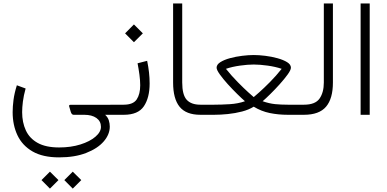

<svg xmlns="http://www.w3.org/2000/svg" viewBox="-20 -678 2285 1134"><path d="M329.1 251.5Q232.9 251.5 172.4 216.6Q111.8 181.6 83.3 121.3Q54.7 61 54.7 -15.6Q54.7 -48.8 59.8 -88.1Q64.9 -127.4 79.6 -174.3L131.3 -155.3Q119.6 -113.3 115.2 -78.1Q110.8 -43 110.8 -15.6Q110.8 44.9 132.6 92Q154.3 139.2 202.4 166Q250.5 192.9 329.1 192.9Q398.9 192.9 454.8 175.3Q510.7 157.7 543.5 129.6Q576.2 101.6 576.2 71.3Q576.2 38.1 549.6 19Q522.9 0 477.5 0H414.6Q403.3 0 397.9 -17.6L388.2 -50.8Q386.7 -59.1 397.5 -59.1H651.4V0H601.1Q617.2 15.1 622.8 33.2Q628.4 51.3 628.4 69.8Q628.4 116.2 592.3 157.7Q556.2 199.2 489 225.3Q421.9 251.5 329.1 251.5ZM409.7 335.9 460 385.7 409.7 436 359.9 385.7ZM274.9 335.9 325.2 385.7 274.9 436 225.1 385.7Z M711.4 0H631.8V-59.6H710.4Q766.6 -59.6 787.4 -90.8Q808.1 -122.1 808.1 -174.3Q808.1 -202.6 803.5 -237.1Q798.8 -271.5 792.5 -304.2L849.1 -318.8Q863.8 -248.5 863.8 -185.1Q863.8 -101.1 829.8 -50.5Q795.9 0 711.4 0ZM771 -533.7 823.7 -481 771 -428.7 718.8 -481Z M1002.4 -657.7H1056.2V-190.9Q1056.2 -118.2 1082.5 -88.9Q1108.9 -59.6 1163.6 -59.6H1184.6V0H1163.6Q1079.1 0 1040.8 -47.4Q1002.4 -94.7 1002.4 -190.4Z M1478.5 -353Q1508.8 -353 1546.4 -348.4Q1584 -343.8 1618.7 -334.2Q1653.3 -324.7 1675.8 -310.8Q1698.2 -296.9 1698.2 -278.3Q1698.2 -264.6 1679.2 -238.3Q1660.2 -211.9 1632.3 -180.9Q1604.5 -149.9 1576.7 -122.6Q1548.8 -95.2 1531.2 -80.1Q1570.3 -66.4 1605 -63Q1639.6 -59.6 1679.7 -59.6H1756.8V0H1679.7Q1624 0 1573.7 -10.3Q1523.4 -20.5 1478.5 -47.9Q1449.7 -29.8 1409.4 -19.3Q1369.1 -8.8 1325.9 -4.4Q1282.7 0 1244.6 0H1165V-59.6H1245.1Q1287.1 -59.6 1337.2 -62.7Q1387.2 -65.9 1426.8 -80.1Q1408.7 -95.7 1380.6 -123.3Q1352.5 -150.9 1324.7 -181.6Q1296.9 -212.4 1278.1 -238.8Q1259.3 -265.1 1259.3 -278.3Q1259.3 -296.9 1281.7 -311Q1304.2 -325.2 1338.6 -334.5Q1373 -343.8 1410.6 -348.4Q1448.2 -353 1478.5 -353ZM1478.5 -296.9Q1442.9 -296.9 1397.5 -290.5Q1352.1 -284.2 1314.5 -271.5Q1348.1 -229.5 1384.3 -192.9Q1420.4 -156.2 1447 -132.3Q1473.6 -108.4 1478.5 -104.5Q1483.4 -108.4 1510.5 -132.3Q1537.6 -156.2 1574.2 -193.1Q1610.8 -230 1643.6 -271.5Q1606.4 -284.2 1560.5 -290.5Q1514.6 -296.9 1478.5 -296.9Z M1737.3 -59.6H1775.4Q1842.3 -59.6 1867.4 -95.9Q1892.6 -132.3 1892.6 -190.4V-657.7H1946.3V-190.9Q1946.3 -95.7 1905.8 -47.9Q1865.2 0 1774.9 0H1737.3Z M2163.6 -657.7V0H2109.9V-657.7Z"/></svg>

Font: Vazirmatn UI NL ExtraLight
Style: Regular
Weight: 200
Designer: Saber Rastikerdar
Foundry: Saber Rastikerdar
Version: Version 33.003